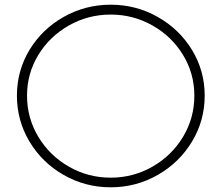

<svg xmlns="http://www.w3.org/2000/svg" viewBox="-20 -793 942 817"><path d="M851 -386Q851 -280 797 -190.5Q743 -101 651 -48.5Q559 4 451 4Q343 4 251 -48.5Q159 -101 105.5 -190.5Q52 -280 52 -386Q52 -492 105.5 -580.5Q159 -669 251 -721Q343 -773 451 -773Q559 -773 651 -721Q743 -669 797 -580.5Q851 -492 851 -386ZM95 -386Q95 -291 143 -211Q191 -131 273 -84Q355 -37 451 -37Q547 -37 629 -84Q711 -131 759 -211Q807 -291 807 -386Q807 -480 759 -559Q711 -638 629 -684.5Q547 -731 451 -731Q355 -731 273 -684.5Q191 -638 143 -559Q95 -480 95 -386Z"/></svg>

Font: Montserrat arm2 ExtraLight
Style: Regular
Weight: 275
Designer: Julieta Ulanovsky
Foundry: Julieta Ulanovsky
Version: Version 6.000